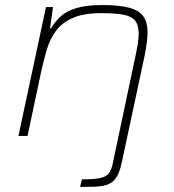

<svg xmlns="http://www.w3.org/2000/svg" viewBox="-20 -538 688 760"><path d="M297 202 304 172Q354 172 377.5 166.5Q401 161 410.5 148.5Q420 136 425 115L516 -315Q522 -343 525.5 -365.5Q529 -388 529 -404Q529 -439 514.5 -456.5Q500 -474 467.5 -480Q435 -486 382 -486Q310 -486 267 -466.5Q224 -447 200.5 -414.5Q177 -382 165.5 -342.5Q154 -303 145 -264L89 0H53L162 -510H190L178 -426H182Q197 -451 219 -472Q241 -493 280.5 -505.5Q320 -518 385 -518Q454 -518 493 -507Q532 -496 548 -472.5Q564 -449 564 -410Q564 -392 561 -369Q558 -346 553 -320L462 105Q456 133 447.5 151.5Q439 170 426.5 180.5Q414 191 396.5 195.5Q379 200 354.5 201Q330 202 297 202Z"/></svg>

Font: Saira SemiExpanded Thin
Style: Italic
Weight: 250
Width: 6
Italic angle: -12°
Designer: Hector Gatti with collaboration of the Omnibus-Type team
Foundry: Omnibus-Type
Version: Version 1.101